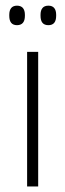

<svg xmlns="http://www.w3.org/2000/svg" viewBox="-20 -674 236 694"><path d="M78 0V-486.5H118V0ZM41.5 -583Q27.5 -583 20.5 -591.5Q13.5 -600 13.5 -617V-620.5Q13.5 -636.5 20.5 -645Q27.5 -653.5 41.5 -653.5Q55.5 -653.5 62.8 -645Q70 -636.5 70 -620.5V-617Q70 -600 62.8 -591.5Q55.5 -583 41.5 -583ZM155 -583Q140.5 -583 133.5 -591.5Q126.5 -600 126.5 -617V-620.5Q126.5 -636.5 133.5 -645Q140.5 -653.5 155 -653.5Q169 -653.5 176 -645Q183 -636.5 183 -620.5V-617Q183 -600 176 -591.5Q169 -583 155 -583Z"/></svg>

Font: Anek Telugu Medium ExtraLight
Style: Regular
Weight: 250
Version: Version 1.003